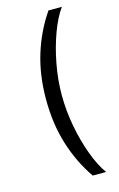

<svg xmlns="http://www.w3.org/2000/svg" viewBox="-136 -817 634 1021"><g transform="rotate(-15 181.0 -306.5)"><path d="M315.3 147.7H241.5Q176.5 52.9 141.5 -59.8Q106.5 -172.6 106.5 -306.8Q106.5 -441.1 141.5 -553.8Q176.5 -666.5 241.5 -761.4H315.3Q281.2 -714.5 253.6 -639.9Q225.9 -565.3 209.5 -478.3Q193.2 -391.3 193.2 -306.8Q193.2 -222.3 209.5 -135.3Q225.9 -48.3 253.6 26.3Q281.2 100.9 315.3 147.7Z"/></g></svg>

Font: Linik Sans
Style: Regular
Weight: 400
Designer: Rasmus Andersson (font), Marc Monis (original base), Kil Hyung-jin (Pretendard portions), Cristiano Sobral (main changes
Foundry: rsms
Version: Version 3.018;May 31, 2022;FontCreator 14.0.0.2814 64-bit; t